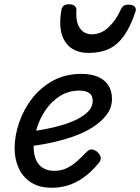

<svg xmlns="http://www.w3.org/2000/svg" viewBox="-20 -868 662 907"><path d="M225 19Q166 19 127 -6Q88 -31 68.5 -73.5Q49 -116 49 -168Q49 -226 70 -288Q91 -350 131 -402Q171 -454 229.5 -486.5Q288 -519 365 -519Q412 -519 444 -504.5Q476 -490 492.5 -464Q509 -438 509 -401Q509 -360 484.5 -327Q460 -294 419 -267.5Q378 -241 324.5 -222.5Q271 -204 212.5 -192Q154 -180 95 -174L107 -245Q146 -249 189 -257Q232 -265 273 -277Q314 -289 347 -306Q380 -323 399 -344Q418 -365 418 -391Q418 -417 401.5 -428.5Q385 -440 355 -440Q304 -440 263.5 -414.5Q223 -389 195.5 -348.5Q168 -308 153.5 -261.5Q139 -215 139 -173Q139 -139 150 -113.5Q161 -88 183 -74.5Q205 -61 237 -61Q269 -61 295 -73.5Q321 -86 344 -106.5Q367 -127 390 -151Q403 -165 418 -161.5Q433 -158 443 -147Q454 -136 456 -123.5Q458 -111 445 -96Q409 -53 372 -27.5Q335 -2 298.5 8.5Q262 19 225 19ZM399 -618Q323 -618 288 -670.5Q253 -723 270 -820Q272 -835 281.5 -841.5Q291 -848 307 -848Q323 -848 332.5 -840Q342 -832 341 -820Q337 -765 357 -735.5Q377 -706 414 -706Q458 -706 493 -739.5Q528 -773 547 -816Q555 -834 563.5 -840Q572 -846 587 -846Q606 -846 615.5 -837Q625 -828 620 -813Q596 -741 565.5 -698.5Q535 -656 494.5 -637Q454 -618 399 -618Z"/></svg>

Font: Playwrite AU TAS
Style: Regular
Weight: 400
Designer: Veronika Burian, José Scaglione
Foundry: TypeTogether
Version: Version 1.002